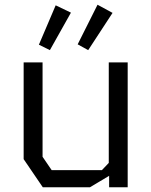

<svg xmlns="http://www.w3.org/2000/svg" viewBox="-20 -792 640 812"><path d="M440 -528V-103L411 -72.5H198.5L160 -129V-528H80V-119L161 0H360.5L441.5 -48.5V0H520V-528ZM144.5 -603 191 -580 280 -738.5 215.5 -769.5ZM308.5 -604.5 353 -580 456 -737.5 392.5 -772Z"/></svg>

Font: Kode Mono
Style: Regular
Weight: 400
Monospace: yes
Designer: Isa Ozler
Foundry: Kadena LLC
Version: Version 1.000;gftools[0.9.28]